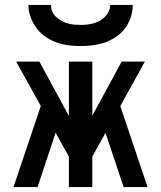

<svg xmlns="http://www.w3.org/2000/svg" viewBox="-20 -762 656 782"><path d="M328 -73.5 318 -221 475.5 -511H570ZM35 0 162 -377.5 222 -268 133 0ZM288.5 -73.5 46 -511H140.5L298 -221ZM260.5 0V-511H356V0ZM483.5 0 394 -268 454 -377.5 581 0ZM308 -574.5Q240.5 -574.5 196.2 -594.8Q152 -615 127.8 -648.5Q103.5 -682 97 -722Q96.5 -726.5 96.2 -731.8Q96 -737 96 -742H188Q188 -737 188.2 -731.8Q188.5 -726.5 190 -722Q198 -696.5 228 -678.5Q258 -660.5 308 -660.5Q366.5 -660.5 397.5 -685Q428.5 -709.5 428.5 -742H520.5Q520.5 -697 497.5 -658.8Q474.5 -620.5 427.5 -597.5Q380.5 -574.5 308 -574.5Z"/></svg>

Font: Overpass Mono SemiBold
Style: Regular
Weight: 600
Monospace: yes
Designer: Delve Withrington, Dave Bailey
Foundry: Delve Fonts LLC
Version: Version 4.000